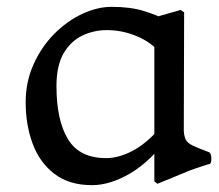

<svg xmlns="http://www.w3.org/2000/svg" viewBox="-20 -531 640 561"><path d="M508 -502 518 -495 517 -149Q518 -132 523 -122.5Q528 -113 543.5 -105.5Q559 -98 589 -87Q597 -85 597.5 -69.5Q598 -54 593 -52Q588 -51 576 -47Q564 -43 552 -39Q540 -35 535 -33L440 6L431 -1V-480ZM55 -232Q55 -292 78 -343Q101 -394 138 -431.5Q175 -469 219.5 -490Q264 -511 306 -511Q362 -511 401.5 -498.5Q441 -486 460 -475L435 -390Q410 -414 371.5 -428.5Q333 -443 292 -443Q254 -443 220.5 -427Q187 -411 166 -375.5Q145 -340 145 -279Q145 -180 178.5 -124.5Q212 -69 290 -69Q326 -69 365 -89Q404 -109 441 -150Q443 -158 453.5 -158Q464 -158 473 -153Q482 -148 480 -140Q421 -60 361.5 -25Q302 10 249 10Q182 10 139 -23Q96 -56 75.5 -111Q55 -166 55 -232Z"/></svg>

Font: Anvers
Style: Regular
Weight: 400
Designer: Ishtar van Looy
Version: Version 1.000